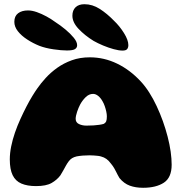

<svg xmlns="http://www.w3.org/2000/svg" viewBox="-20 -871 861 911"><path d="M659 20Q623.5 20 596 10Q568.5 0 547 -26Q542.5 -33.5 538.5 -41Q534.5 -48.5 530.8 -56.2Q527 -64 521.5 -73.5Q516 -83 507 -94Q496.5 -108.5 485 -116.8Q473.5 -125 459.5 -128.5Q453.5 -130.5 444.8 -131.5Q436 -132.5 425.5 -133.2Q415 -134 405 -134Q389.5 -134 373.2 -132.8Q357 -131.5 344 -129Q331 -126 322 -120.5Q313 -115 306 -105.5Q299.5 -97 293.2 -85.8Q287 -74.5 280.5 -62.8Q274 -51 266.5 -39Q250.5 -17.5 224.8 -2.8Q199 12 151 12Q109.5 12 81.5 0Q53.5 -12 40 -39.8Q26.5 -67.5 26.5 -114.5Q26.5 -144 33 -176.2Q39.5 -208.5 51 -241.8Q62.5 -275 76.8 -306.2Q91 -337.5 105.5 -365.5Q120 -393.5 133.5 -415.5Q147 -437.5 157 -451.5Q173.5 -475.5 197 -501.2Q220.5 -527 251.2 -549Q282 -571 320.5 -585Q359 -599 406 -599Q474 -599 535.5 -569.2Q597 -539.5 648 -484.5Q669 -462 688 -432.2Q707 -402.5 723.2 -367.8Q739.5 -333 752.8 -296Q766 -259 775.5 -222.2Q785 -185.5 789.8 -151.5Q794.5 -117.5 794.5 -89.5Q794.5 -28.5 757.5 -4.2Q720.5 20 659 20ZM471.5 -283Q481 -288 484 -295.8Q487 -303.5 487 -319Q487 -329 484.2 -341.8Q481.5 -354.5 477 -367.5Q472.5 -380.5 466.5 -390.5Q458 -406 446 -415.8Q434 -425.5 421.5 -425.5Q402 -425.5 386 -409.5Q370 -393.5 360 -374.5Q356.5 -368 352.8 -359.2Q349 -350.5 346 -341.2Q343 -332 341 -323.2Q339 -314.5 339 -307.5Q339 -290 354.5 -282.5Q370 -275 390 -275Q409 -275 424.2 -276Q439.5 -277 451.2 -278.8Q463 -280.5 471.5 -283ZM297.5 -631.5Q271.5 -631.5 233.8 -637Q196 -642.5 167 -653.5Q136 -666 108.8 -683.8Q81.5 -701.5 64.8 -722.8Q48 -744 48 -767.5Q48 -794.5 65.8 -808Q83.5 -821.5 113 -821.5Q132 -821.5 154.8 -813.5Q177.5 -805.5 200.5 -793Q223.5 -780.5 243 -766Q266.5 -751 290 -731.5Q313.5 -712 329.8 -692.2Q346 -672.5 346 -656.5Q346 -644.5 335.8 -638Q325.5 -631.5 297.5 -631.5ZM561.5 -631Q544 -631 519.2 -637.8Q494.5 -644.5 469 -655.2Q443.5 -666 424 -677Q382 -703 352.8 -734Q323.5 -765 323.5 -796.5Q323.5 -822 338.5 -836.5Q353.5 -851 380.5 -851Q418.5 -851 453.2 -828.8Q488 -806.5 520 -773.5Q547.5 -747.5 568.2 -714.2Q589 -681 589 -657Q589 -645 583.2 -638Q577.5 -631 561.5 -631Z"/></svg>

Font: Gluten Thin ExtraBold
Style: Regular
Weight: 800
Version: Version 1.300